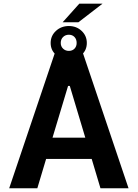

<svg xmlns="http://www.w3.org/2000/svg" viewBox="-20 -1005 735 1025"><path d="M179.3 0H29.1L274.5 -727.3H420.8L666.2 0H516.3L469.5 -156.6H226.2ZM343.4 -546.2 260.3 -269.9H435.4L352.6 -546.2ZM314.3 -886 403.4 -985.4H527.3L398.4 -886ZM250.4 -775.6Q250.4 -813.9 278.6 -840Q306.8 -866.1 347.7 -866.1Q388.1 -866.1 415.8 -840Q443.5 -813.9 443.5 -775.6Q443.5 -736.9 415.8 -712.4Q388.1 -687.9 347.7 -687.9Q306.8 -687.9 278.6 -712.4Q250.4 -736.9 250.4 -775.6ZM304.3 -775.6Q304.3 -757.1 316.8 -745.2Q329.2 -733.3 347.7 -733.3Q366.1 -733.3 377.7 -745.2Q389.2 -757.1 389.2 -775.6Q389.2 -795.5 377.7 -807.5Q366.1 -819.6 347.7 -819.6Q329.2 -819.6 316.8 -807.5Q304.3 -795.5 304.3 -775.6Z"/></svg>

Font: Interface
Style: Bold
Weight: 700
Designer: Rasmus Andersson
Foundry: rsms
Version: Version 1.8